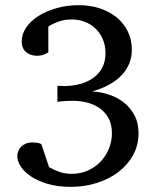

<svg xmlns="http://www.w3.org/2000/svg" viewBox="-20 -707 603 743"><path d="M516.1 -190.9Q516.1 -145.5 495.4 -107.4Q474.6 -69.3 439 -42Q403.3 -14.6 355.7 0.7Q308.1 16.1 253.9 16.1Q203.1 16.1 164.6 4.6Q126 -6.8 99.9 -24.4Q73.7 -42 60.3 -62.7Q46.9 -83.5 46.9 -102.1Q46.9 -112.3 50.5 -121.8Q54.2 -131.3 61.5 -138.9Q68.8 -146.5 79.8 -151.1Q90.8 -155.8 106 -155.8Q111.8 -155.8 122.8 -154.5Q133.8 -153.3 140.1 -148.9L169.9 -60.1Q189.5 -48.8 211.2 -41.5Q232.9 -34.2 256.8 -34.2Q292 -34.2 320.8 -47.4Q349.6 -60.5 370.1 -82.5Q390.6 -104.5 401.9 -132.6Q413.1 -160.6 413.1 -190.9Q413.1 -227.5 398.9 -251.7Q384.8 -275.9 362.8 -290.3Q340.8 -304.7 314.5 -310.8Q288.1 -316.9 263.2 -316.9Q250 -316.9 238.8 -316.4Q227.5 -315.9 219.2 -314.9Q210 -314 202.1 -313V-375Q203.6 -375 211.9 -374.5Q220.2 -374 228 -374Q259.3 -374 288.3 -381.6Q317.4 -389.2 339.6 -404.5Q361.8 -419.9 375 -443.8Q388.2 -467.8 388.2 -501Q388.2 -532.2 377.2 -556.6Q366.2 -581.1 348.1 -597.9Q330.1 -614.7 306.2 -623.3Q282.2 -631.8 256.8 -631.8Q236.8 -631.8 220.2 -627.4Q203.6 -623 191.9 -617.7Q177.7 -611.8 167 -604V-503.9Q164.1 -502.4 152.3 -496.8Q140.6 -491.2 122.1 -491.2Q113.3 -491.2 103 -493.9Q92.8 -496.6 84 -502.9Q75.2 -509.3 69.6 -520Q64 -530.8 64 -546.9Q64 -575.2 81.5 -600.8Q99.1 -626.5 129.4 -645.5Q159.7 -664.6 200 -675.8Q240.2 -687 285.2 -687Q328.6 -687 366 -674.8Q403.3 -662.6 430.9 -640.1Q458.5 -617.7 474.4 -585.7Q490.2 -553.7 490.2 -514.2Q490.2 -457.5 450.4 -415.8Q410.6 -374 335.9 -353Q367.2 -351.6 399.4 -341.6Q431.6 -331.5 457.5 -311.8Q483.4 -292 499.8 -262Q516.1 -231.9 516.1 -190.9Z"/></svg>

Font: Charis SIL Cyr
Style: Regular
Weight: 400
Foundry: SIL International
Version: Version 5.000